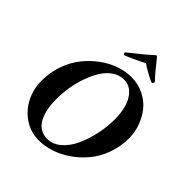

<svg xmlns="http://www.w3.org/2000/svg" viewBox="-231 -996 1150 1150"><g transform="rotate(45 344.0 -420.5)"><path d="M429.7 -849.6Q432.6 -849.6 440.4 -839.8Q457 -817.9 487.3 -781.7Q517.6 -745.6 534.2 -728.5Q532.7 -716.3 522.5 -712.9Q513.2 -715.3 473.6 -736.6Q434.1 -757.8 416 -771.5Q391.1 -757.3 345.7 -736.6Q300.3 -715.8 288.1 -712.9Q285.2 -714.4 283 -719.2Q280.8 -724.1 281.2 -728.5Q379.4 -805.2 416 -839.8Q425.8 -849.6 429.7 -849.6ZM392.6 -609.4Q353.5 -609.4 319.8 -586.2Q286.1 -563 262.5 -525.1Q238.8 -487.3 221.7 -438.7Q204.6 -390.1 196.5 -338.9Q188.5 -287.6 188.5 -238.3Q188.5 -194.8 195.8 -158.4Q203.1 -122.1 218.3 -93.3Q233.4 -64.5 259 -48.3Q284.7 -32.2 318.4 -32.2Q365.7 -32.2 405.5 -66.9Q445.3 -101.6 470.2 -156.2Q495.1 -210.9 508.8 -274.7Q522.5 -338.4 522.5 -400.4Q522.5 -458.5 508.8 -504.6Q495.1 -550.8 465.1 -580.1Q435.1 -609.4 392.6 -609.4ZM414.1 -651.4Q471.7 -651.4 520 -627.4Q568.4 -603.5 598.9 -564.7Q629.4 -525.9 646.2 -478.8Q663.1 -431.6 663.1 -383.8Q663.1 -311.5 639.6 -247.3Q616.2 -183.1 577.6 -137Q539.1 -90.8 490.2 -57.1Q441.4 -23.4 389.4 -6.8Q337.4 9.8 288.1 9.8Q221.2 9.8 165.8 -26.6Q110.4 -63 79.1 -123.5Q47.9 -184.1 47.9 -254.9Q47.9 -325.2 70.3 -389.2Q92.8 -453.1 130.4 -500Q168 -546.9 215.3 -581.5Q262.7 -616.2 314 -633.8Q365.2 -651.4 414.1 -651.4Z"/></g></svg>

Font: Crimson
Style: BoldItalic
Weight: 700
Italic angle: -11°
Version: Version 0.8